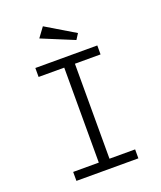

<svg xmlns="http://www.w3.org/2000/svg" viewBox="-161 -997 922 1098"><g transform="rotate(-20 300.0 -448.0)"><path d="M488.5 -687V-632.5H332.5V-54.5H488.5V0H111.5V-54.5H267.5V-632.5H111.5V-687ZM233.5 -896.5 409 -791.5 387 -757 190.5 -838Z"/></g></svg>

Font: Fira Code Light Light
Style: Regular
Weight: 300
Monospace: yes
Version: Version 5.002